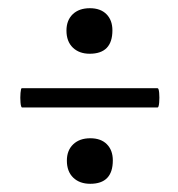

<svg xmlns="http://www.w3.org/2000/svg" viewBox="-20 -440 434 468"><path d="M34 -178Q31 -178 30 -190.1Q29 -202.1 30 -213.6Q31 -225 33 -225H364Q367 -225 368 -213.6Q369 -202.1 368 -190.1Q367 -178 364 -178ZM200 8Q174 8 158.5 -7Q143 -22 143 -48.5Q143 -73.5 158.5 -88.3Q174 -103 200 -103Q226.1 -103 240.5 -88.4Q255 -73.8 255 -49Q255 8 200 8ZM198.6 -309Q173 -309 157.5 -324Q142 -339 142 -365.5Q142 -390.5 157.3 -405.3Q172.7 -420 199 -420Q225 -420 239.5 -405.4Q254 -390.8 254 -366Q254 -309 198.6 -309Z"/></svg>

Font: Cormorant Light
Style: Italic
Weight: 300
Italic angle: -10°
Designer: Christian Thalmann (Catharsis Fonts)
Foundry: Catharsis Fonts
Version: Version 4.000